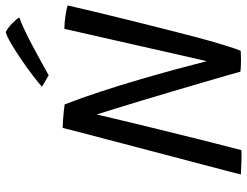

<svg xmlns="http://www.w3.org/2000/svg" viewBox="-118 -762 882 686"><g transform="rotate(-90 323.0 -419.0)"><path d="M129.5 2.5Q110 3.5 83.2 2.5Q56.5 1.5 42.5 0.5Q45 -9.5 54.5 -46Q64 -82.5 78 -135.5Q92 -188.5 108 -249.5Q124 -310.5 139.8 -370.5Q155.5 -430.5 168.5 -480Q181.5 -529 192.5 -571.2Q203.5 -613.5 209 -636Q218 -636 234.5 -635Q251 -634 267.2 -632.2Q283.5 -630.5 293 -629Q316 -569.5 338.5 -501Q361 -432.5 381.2 -363.2Q401.5 -294 418.5 -231.2Q435.5 -168.5 447.5 -121L563 -630Q583.5 -630 609 -626.2Q634.5 -622.5 646.5 -618Q638 -580 624.2 -522.5Q610.5 -465 594.2 -399.8Q578 -334.5 562.2 -271.8Q546.5 -209 533.5 -160Q518.5 -103.5 504.2 -57.5Q490 -11.5 484.5 0Q474.5 0.5 465.8 0.8Q457 1 448.5 1Q437.5 1 427.5 0.5Q417.5 0 410 -1Q406 -16.5 395.2 -53.2Q384.5 -90 370 -140Q355.5 -190 339 -245.2Q322.5 -300.5 306.8 -353.2Q291 -406 277.8 -448.2Q264.5 -490.5 257 -514.5Q253.5 -499 244.2 -460Q235 -421 222.2 -368.2Q209.5 -315.5 195.2 -258Q181 -200.5 167.8 -147.2Q154.5 -94 144.2 -54Q134 -14 129.5 2.5ZM551.5 -839.5Q568.5 -830.5 583.5 -815.5Q598.5 -800.5 603.5 -791Q586.5 -785.5 556.8 -771.2Q527 -757 494.2 -739.5Q461.5 -722 434.8 -707Q408 -692 397 -686L356 -710Q369.5 -722.5 395.8 -742.5Q422 -762.5 452.8 -783.5Q483.5 -804.5 510.2 -820.2Q537 -836 551.5 -839.5Z"/></g></svg>

Font: Grandstander Light
Style: Italic
Weight: 300
Italic angle: -15°
Designer: Tyler Finck
Foundry: Etcetera Type Co
Version: Version 1.200; ttfautohint (v1.8.3)